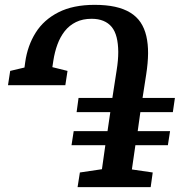

<svg xmlns="http://www.w3.org/2000/svg" viewBox="-20 -772 764 792"><path d="M300 0 309.5 -60.5 400.5 -74 414.5 -173H275L284 -231H423.5L435 -309.5H296L304 -368H443.5L461 -481Q468 -524 467.8 -558.2Q467.5 -592.5 461 -618.2Q454.5 -644 440.8 -660.8Q427 -677.5 406.2 -686Q385.5 -694.5 358 -694.5Q321 -694.5 293.5 -681Q266 -667.5 247.2 -643.8Q228.5 -620 217 -588.8Q205.5 -557.5 200 -521.5L196 -495L258.5 -479.5L249.5 -420.5H13L22 -479.5L81 -493.5L84 -515.5Q93.5 -583.5 127 -637Q160.5 -690.5 221 -721.2Q281.5 -752 370.5 -752Q418.5 -752 454.8 -744Q491 -736 517.2 -720Q543.5 -704 559.8 -679.8Q576 -655.5 583.5 -623.5Q591 -591.5 590.8 -552Q590.5 -512.5 583 -464.5L568 -368H701.5L693 -309.5H559L548 -231H681.5L672.5 -173H538.5L524 -73L610 -60.5L601.5 0Z"/></svg>

Font: Merriweather 28pt SemiBold
Style: Italic
Weight: 600
Italic angle: -7.8°
Version: Version 2.101